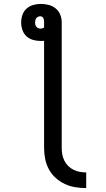

<svg xmlns="http://www.w3.org/2000/svg" viewBox="-20 -755 540 980"><path d="M420 205Q392 205 364 200.5Q336 196 310.5 184Q285 172 264 153Q243 134 229.5 109Q216 84 210.5 56Q205 28 205 0V-547Q201 -546 196 -546Q191 -546 187 -546Q167 -546 148 -551.5Q129 -557 115 -570Q101 -583 94.5 -602Q88 -621 88 -640Q88 -660 94.5 -679Q101 -698 115.5 -711Q130 -724 149 -729.5Q168 -735 188 -735Q208 -735 228 -730Q248 -725 264 -712Q280 -699 287.5 -680Q295 -661 295 -640V0Q295 17 298 33.5Q301 50 308.5 65Q316 80 328 92Q340 104 355 111.5Q370 119 386.5 122Q403 125 420 125ZM187 -609Q192 -609 196.5 -610.5Q201 -612 205 -615V-640Q205 -646 204.5 -651Q204 -656 202 -661Q200 -666 195.5 -669Q191 -672 186 -672Q180 -672 174.5 -669.5Q169 -667 165.5 -662.5Q162 -658 160.5 -652Q159 -646 159 -640Q159 -634 160.5 -628.5Q162 -623 166 -618Q170 -613 175.5 -611Q181 -609 187 -609Z"/></svg>

Font: Iosevka SS18 Medium
Style: Regular
Weight: 500
Monospace: yes
Designer: Belleve Invis
Foundry: Belleve Invis
Version: Version 25.1.1; ttfautohint (v1.8.4)